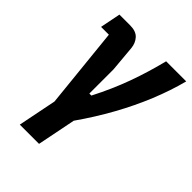

<svg xmlns="http://www.w3.org/2000/svg" viewBox="-208 -632 939 939"><g transform="rotate(45 261.5 -162.5)"><path d="M97 200 137 0 94 -419H40L61 -525H135Q176 -525 195.5 -503.5Q215 -482 218 -450L230 -315V-148H244Q293 -243 326.5 -335.5Q360 -428 384 -525H523Q501 -440 465 -352Q429 -264 380 -175.5Q331 -87 270 0L230 200Z"/></g></svg>

Font: IBM Plex Sans Condensed
Style: Bold Italic
Weight: 700
Width: 3
Italic angle: -11.31°
Designer: Mike Abbink, Paul van der Laan, Pieter van Rosmalen
Foundry: Bold Monday
Version: Version 3.201